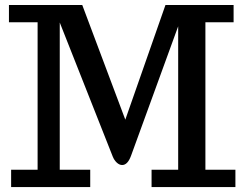

<svg xmlns="http://www.w3.org/2000/svg" viewBox="-20 -755 986 775"><path d="M24.9 0V-69.8H131.8V-665H16.1V-734.9H312L485.8 -272L647.9 -734.9H922.9V-665H809.1V-69.8H930.2V0H591.8V-69.8H699.2V-648.9L508.8 -126Q495.1 -88.9 473.1 -88.9Q461.9 -88.9 451.4 -98.6Q440.9 -108.4 435.1 -123L221.2 -664.1V-69.8H344.2V0Z"/></svg>

Font: Trocchi
Style: Regular
Weight: 400
Designer: Vernon Adams
Foundry: Vernon Adams
Version: Version 1.101; ttfautohint (v1.8.4.7-5d5b);gftools[0.9.27]